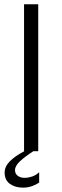

<svg xmlns="http://www.w3.org/2000/svg" viewBox="-20 -708 292 899"><path d="M92.6 -688H159V0H92.6ZM94 0H136.1Q98.5 24.1 74.4 46.2Q50.3 68.2 50.3 88.9Q50.3 105.4 63 115.1Q75.7 124.7 95.1 124.7Q112.1 124.7 129.9 118.8Q147.7 112.8 163.4 98.6V146.9Q149.6 156.4 130.1 163.5Q110.6 170.6 87.7 170.6Q50.6 170.6 26.1 152.7Q1.7 134.8 1.7 99.9Q1.7 71.4 26.9 46.4Q52.2 21.4 94 0Z"/></svg>

Font: Roundo Variable
Style: Regular
Weight: 200
Designer: Shiva Nallaperumal
Foundry: Indian Type Foundry
Version: Version 2.000